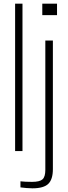

<svg xmlns="http://www.w3.org/2000/svg" viewBox="-20 -820 370 1042"><path d="M62 0V-800H102V0ZM209.5 -738V-800H289.5V-738ZM156 202Q144 202 124 200.5Q104 199 91 197V164Q103 165.5 118.5 166.2Q134 167 154 167Q195.5 167 210.8 153.2Q226 139.5 226 102V-600H267V98Q267 153.5 242 177.8Q217 202 156 202Z"/></svg>

Font: Big Shoulders Text Thin Thin
Style: Regular
Weight: 250
Version: Version 2.002